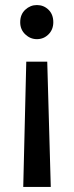

<svg xmlns="http://www.w3.org/2000/svg" viewBox="-20 -498 291 760"><path d="M84 -254H167L181 242H72ZM60 -410Q60 -441 80 -459.5Q100 -478 126 -478Q153 -478 172 -459.5Q191 -441 191 -410Q191 -381 172 -362Q153 -343 126 -343Q100 -343 80 -362Q60 -381 60 -410Z"/></svg>

Font: Mukta Vaani Medium
Style: Regular
Weight: 500
Designer: Noopur Datye, Girish Dalvi, Yashodeep Gholap, Pallavi Karambelkar
Foundry: Ek Type
Version: Version 2.538;PS 1.000;hotconv 16.6.51;makeotf.lib2.5.65220;